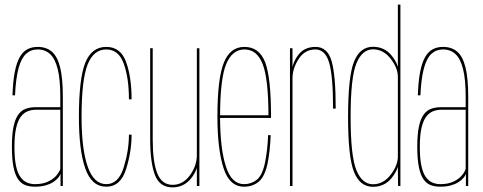

<svg xmlns="http://www.w3.org/2000/svg" viewBox="-20 -805 2092 831"><path d="M130.5 3Q157.5 3 177 -2.5Q196.5 -8 210 -16.8Q223.5 -25.5 231.2 -34.8Q239 -44 242 -52.5V0H252V-386.5Q252 -467.5 240 -514.5Q228 -561.5 204 -581.8Q180 -602 143 -602Q117.5 -602 98 -591.5Q78.5 -581 65 -557Q51.5 -533 43.8 -492.8Q36 -452.5 34 -392.5H45Q48.5 -466 60.2 -509.5Q72 -553 92.8 -572Q113.5 -591 143 -591Q175 -591 196.8 -571Q218.5 -551 229.8 -506Q241 -461 241 -386V-341H133Q110 -341 91 -334Q72 -327 58.8 -308.5Q45.5 -290 38.5 -256.5Q31.5 -223 31.5 -169.5Q31.5 -115.5 38.5 -81.5Q45.5 -47.5 58.5 -29Q71.5 -10.5 89.8 -3.8Q108 3 130.5 3ZM131.5 -8Q113 -8 97 -14.8Q81 -21.5 68.5 -38.8Q56 -56 49.2 -87.5Q42.5 -119 42.5 -169.5Q42.5 -219 49.8 -250.8Q57 -282.5 69.8 -299.5Q82.5 -316.5 99.2 -323.2Q116 -330 135 -330H241V-74Q237 -60.5 223.8 -45Q210.5 -29.5 187.5 -18.8Q164.5 -8 131.5 -8Z M440 3Q502 3 525.8 -73Q549.5 -149 549.5 -222H538Q538 -153.5 515.5 -80.8Q493 -8 440 -8Q386 -8 359.5 -84Q333 -160 333 -299Q333 -459.5 359 -525.2Q385 -591 440 -591Q493.5 -591 515.8 -529Q538 -467 538 -375H549.5Q549.5 -470.5 526 -536.2Q502.5 -602 440 -602Q376.5 -602 349 -533Q321.5 -464 321.5 -299Q321.5 -155.5 349 -76.2Q376.5 3 440 3Z M832 0H843V-596H832V-71.5ZM641 -596.5H630V-204Q630 -101.5 650.5 -47.8Q671 6 726.5 6Q775 6 806.2 -32Q837.5 -70 837.5 -114.5L832 -134.5Q832 -87 801.8 -46Q771.5 -5 727.5 -5Q680.5 -5 660.8 -54.5Q641 -104 641 -200.5Z M1036.5 3V-8Q981.5 -8 957.5 -85.5Q932.5 -162.5 932.5 -300.5Q932.5 -462 958.5 -526.5Q985 -591 1038 -591Q1092.5 -591 1117 -527Q1141.5 -464.5 1142 -306H928V-294.5H1153Q1153 -299 1153 -301.5Q1153 -469.5 1127.5 -536Q1101.5 -602 1038 -602Q976 -602 949 -534Q921 -466 921 -300.5Q921 -159 947.5 -77.5Q973 3 1036.5 3ZM1036.5 -8V3Q1073 3 1099 -18Q1125 -39 1137.5 -94.5Q1149 -150 1151.5 -220H1140.5Q1138 -156 1127 -101Q1115.5 -46 1091 -26.5Q1067 -8 1036.5 -8Z M1421.5 -335H1433Q1433 -479 1415.2 -540.5Q1397.5 -602 1345.5 -602Q1295.5 -602 1268.8 -564.5Q1242 -527 1242 -481.5L1246 -466Q1246 -509 1272.8 -550Q1299.5 -591 1345 -591Q1387.5 -591 1404.5 -534Q1421.5 -477 1421.5 -335ZM1235 0H1246V-503.5V-596H1235Z M1703 0H1713V-785H1702V-73ZM1594 3.5Q1644 3.5 1674.5 -34Q1705 -71.5 1705 -105.5L1702 -127.5Q1702 -89 1670.5 -48.2Q1639 -7.5 1594.5 -7.5Q1547.5 -7.5 1522.5 -68.5Q1497.5 -129.5 1497.5 -299Q1497.5 -469.5 1522.5 -530.5Q1547.5 -591.5 1594.5 -591.5Q1639 -591.5 1670.5 -551.2Q1702 -511 1702 -472.5L1705 -493.5Q1705 -527.5 1674.5 -565Q1644 -602.5 1594 -602.5Q1538 -602.5 1512.2 -538.2Q1486.5 -474 1486.5 -299Q1486.5 -125 1512.2 -60.8Q1538 3.5 1594 3.5Z M1885 3Q1912 3 1931.5 -2.5Q1951 -8 1964.5 -16.8Q1978 -25.5 1985.8 -34.8Q1993.5 -44 1996.5 -52.5V0H2006.5V-386.5Q2006.5 -467.5 1994.5 -514.5Q1982.5 -561.5 1958.5 -581.8Q1934.5 -602 1897.5 -602Q1872 -602 1852.5 -591.5Q1833 -581 1819.5 -557Q1806 -533 1798.2 -492.8Q1790.5 -452.5 1788.5 -392.5H1799.5Q1803 -466 1814.8 -509.5Q1826.5 -553 1847.2 -572Q1868 -591 1897.5 -591Q1929.5 -591 1951.2 -571Q1973 -551 1984.2 -506Q1995.5 -461 1995.5 -386V-341H1887.5Q1864.5 -341 1845.5 -334Q1826.5 -327 1813.2 -308.5Q1800 -290 1793 -256.5Q1786 -223 1786 -169.5Q1786 -115.5 1793 -81.5Q1800 -47.5 1813 -29Q1826 -10.5 1844.2 -3.8Q1862.5 3 1885 3ZM1886 -8Q1867.5 -8 1851.5 -14.8Q1835.5 -21.5 1823 -38.8Q1810.5 -56 1803.8 -87.5Q1797 -119 1797 -169.5Q1797 -219 1804.2 -250.8Q1811.5 -282.5 1824.2 -299.5Q1837 -316.5 1853.8 -323.2Q1870.5 -330 1889.5 -330H1995.5V-74Q1991.5 -60.5 1978.2 -45Q1965 -29.5 1942 -18.8Q1919 -8 1886 -8Z"/></svg>

Font: Anybody Thin Condensed
Style: Regular
Weight: 100
Width: 3
Version: Version 1.113;gftools[0.9.25]